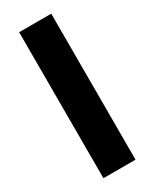

<svg xmlns="http://www.w3.org/2000/svg" viewBox="-185 -754 646 803"><g transform="rotate(-30 138.0 -352.5)"><path d="M61 0V-705H216V0Z"/></g></svg>

Font: Nunito Sans 12pt ExtraLight
Style: Weight 830 Width 84 Optical size 12.0 YTLC 445
Weight: 830
Width: 4
Designer: Vernon Adams
Foundry: Vernon Adams
Version: Version 3.101;gftools[0.9.27]